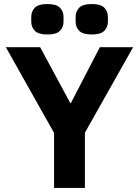

<svg xmlns="http://www.w3.org/2000/svg" viewBox="-20 -932 689 952"><path d="M401 0H248V-273L9 -698H179L329 -420H331L475 -698H640L401 -274ZM215 -761Q170 -761 152.5 -779.5Q135 -798 135 -824V-849Q135 -875 152.5 -893.5Q170 -912 215 -912Q260 -912 277.5 -893.5Q295 -875 295 -849V-824Q295 -798 277.5 -779.5Q260 -761 215 -761ZM435 -761Q390 -761 372.5 -779.5Q355 -798 355 -824V-849Q355 -875 372.5 -893.5Q390 -912 435 -912Q480 -912 497.5 -893.5Q515 -875 515 -849V-824Q515 -798 497.5 -779.5Q480 -761 435 -761Z"/></svg>

Font: IBM Plex Sans
Style: Bold
Weight: 700
Designer: Mike Abbink, Paul van der Laan, Pieter van Rosmalen
Foundry: Bold Monday
Version: Version 3.201